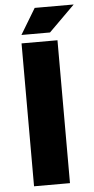

<svg xmlns="http://www.w3.org/2000/svg" viewBox="-59 -902 457 937"><g transform="rotate(-5 169.5 -433.5)"><path d="M69 0V-700H245V0ZM72 -741 148 -867H339L212 -741Z"/></g></svg>

Font: REM Medium
Style: Bold
Weight: 700
Version: Version 1.005;gftools[0.9.28]